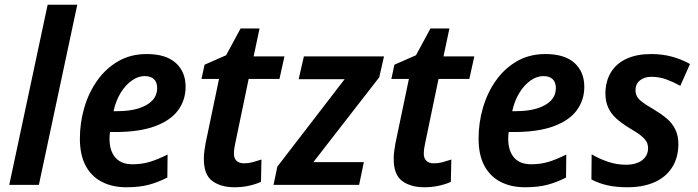

<svg xmlns="http://www.w3.org/2000/svg" viewBox="-20 -780 2945 810"><path d="M19 0 181 -760H306L144 0Z M513 10Q453 10 408.5 -13.5Q364 -37 340.5 -82.5Q317 -128 317 -195Q317 -262 335.5 -325.5Q354 -389 390 -440Q426 -491 478.5 -521.5Q531 -552 599 -552Q680 -552 721.5 -514.5Q763 -477 763 -414Q763 -358 731.5 -315Q700 -272 634 -247.5Q568 -223 465 -223H444Q443 -215 442.5 -208.5Q442 -202 442 -195Q442 -144 466.5 -115.5Q491 -87 539 -87Q578 -87 611.5 -97Q645 -107 687 -128L686 -31Q647 -11 607.5 -0.5Q568 10 513 10ZM474 -311Q528 -311 565.5 -323Q603 -335 623 -356.5Q643 -378 643 -409Q643 -433 629.5 -446Q616 -459 590 -459Q563 -459 536.5 -440.5Q510 -422 489.5 -389Q469 -356 459 -311Z M969 10Q911 10 875 -17Q839 -44 840 -113Q840 -126 842 -141.5Q844 -157 847 -174L904 -447H830L843 -507L934 -547L995 -660H1075L1050 -542H1180L1159 -447H1029L972 -173Q970 -164 968.5 -153.5Q967 -143 967 -134Q966 -114 977 -102.5Q988 -91 1009 -91Q1028 -91 1045 -95.5Q1062 -100 1083 -107L1081 -13Q1063 -4 1033 3Q1003 10 969 10Z M1134 0 1150 -77 1434 -446H1240L1262 -542H1600L1580 -454L1302 -96H1515L1495 0Z M1770 10Q1712 10 1676 -17Q1640 -44 1641 -113Q1641 -126 1643 -141.5Q1645 -157 1648 -174L1705 -447H1631L1644 -507L1735 -547L1796 -660H1876L1851 -542H1981L1960 -447H1830L1773 -173Q1771 -164 1769.5 -153.5Q1768 -143 1768 -134Q1767 -114 1778 -102.5Q1789 -91 1810 -91Q1829 -91 1846 -95.5Q1863 -100 1884 -107L1882 -13Q1864 -4 1834 3Q1804 10 1770 10Z M2195 10Q2135 10 2090.5 -13.5Q2046 -37 2022.5 -82.5Q1999 -128 1999 -195Q1999 -262 2017.5 -325.5Q2036 -389 2072 -440Q2108 -491 2160.5 -521.5Q2213 -552 2281 -552Q2362 -552 2403.5 -514.5Q2445 -477 2445 -414Q2445 -358 2413.5 -315Q2382 -272 2316 -247.5Q2250 -223 2147 -223H2126Q2125 -215 2124.5 -208.5Q2124 -202 2124 -195Q2124 -144 2148.5 -115.5Q2173 -87 2221 -87Q2260 -87 2293.5 -97Q2327 -107 2369 -128L2368 -31Q2329 -11 2289.5 -0.5Q2250 10 2195 10ZM2156 -311Q2210 -311 2247.5 -323Q2285 -335 2305 -356.5Q2325 -378 2325 -409Q2325 -433 2311.5 -446Q2298 -459 2272 -459Q2245 -459 2218.5 -440.5Q2192 -422 2171.5 -389Q2151 -356 2141 -311Z M2626 10Q2578 10 2541.5 1.5Q2505 -7 2475 -23L2476 -129Q2508 -110 2545 -97.5Q2582 -85 2621 -85Q2648 -85 2669 -93Q2690 -101 2702 -117Q2714 -133 2714 -154Q2714 -170 2707.5 -182Q2701 -194 2684.5 -207.5Q2668 -221 2635 -240Q2602 -260 2579.5 -280.5Q2557 -301 2545.5 -327Q2534 -353 2534 -387Q2535 -439 2558 -476Q2581 -513 2624 -532.5Q2667 -552 2727 -552Q2774 -552 2814.5 -541Q2855 -530 2891 -510L2850 -418Q2823 -433 2792.5 -444.5Q2762 -456 2728 -456Q2699 -456 2680 -441Q2661 -426 2661 -399Q2661 -385 2667.5 -373Q2674 -361 2690 -349Q2706 -337 2734 -321Q2766 -302 2790.5 -282Q2815 -262 2828.5 -235Q2842 -208 2842 -171Q2841 -112 2814 -71.5Q2787 -31 2739.5 -10.5Q2692 10 2626 10Z"/></svg>

Font: Noto Sans Display SemiBold
Style: Italic
Weight: 600
Italic angle: -12°
Designer: Monotype Design Team
Foundry: Monotype Imaging Inc.
Version: Version 2.003